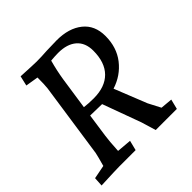

<svg xmlns="http://www.w3.org/2000/svg" viewBox="-186 -863 1021 1021"><g transform="rotate(-45 324.5 -352.5)"><path d="M12 -47 89 -62Q105 -119 109 -139L171 -563Q174 -587 174 -642L102 -654L115 -710Q210 -705 231 -705Q267 -705 309 -708L386 -710Q477 -710 531.5 -666.5Q586 -623 586 -543Q586 -457 539.5 -397.5Q493 -338 418 -314L491 -131L527 -62L594 -56L580 0H421L410 -37Q395 -90 384 -116L317 -299Q289 -299 229 -301L210 -169Q205 -136 201 -63L284 -56L270 0H146Q124 0 9 5ZM307 -352Q393 -352 439 -398.5Q485 -445 485 -533Q485 -593 448 -625Q411 -657 344 -657Q322 -657 289 -654Q273 -596 264 -539L237 -356Q269 -352 307 -352Z"/></g></svg>

Font: Andada Pro Medium
Style: Italic
Weight: 500
Italic angle: -7°
Designer: Carolina Giovagnoli
Foundry: Huerta Tipografica
Version: Version 3.005; ttfautohint (v1.8.4)